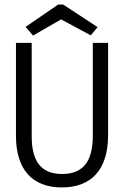

<svg xmlns="http://www.w3.org/2000/svg" viewBox="-20 -811 540 842"><path d="M125 -655 248 -726 378 -656 408 -692 257 -791H235L92 -693ZM251 11C374 11 454 -60 454 -218V-623H387V-217C387 -112 352 -48 252 -48C153 -48 119 -113 119 -214V-623H50V-215C50 -72 118 11 251 11Z"/></svg>

Font: Inconsolata Thin
Style: Regular
Weight: 100
Monospace: yes
Designer: Raph Levien, Cyreal, Brenton Simpson
Foundry: Raph Levien, Cyreal, Google
Version: Version 3.100